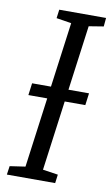

<svg xmlns="http://www.w3.org/2000/svg" viewBox="-85 -788 483 832"><g transform="rotate(10 156.0 -371.5)"><path d="M7 0 12.5 -38 80.5 -48 167.5 -694.5 101.5 -705 106.5 -743H312.5L309 -705L244.5 -694.5L157.5 -48L224.5 -38L219.5 0ZM39 -355.5 46 -408.5H296.5L289.5 -355.5Z"/></g></svg>

Font: Merriweather 24pt SemiCondensed Light
Style: Italic
Weight: 300
Width: 4
Italic angle: -7.8°
Designer: Eben Sorkin
Foundry: Eben Sorkin
Version: Version 2.101